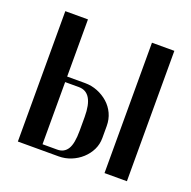

<svg xmlns="http://www.w3.org/2000/svg" viewBox="-95 -590 683 685"><g transform="rotate(20 246.0 -247.5)"><path d="M195 -278Q220 -278 242.5 -269Q265 -260 282.5 -244.5Q300 -229 310 -207.5Q320 -186 320 -160V-115Q320 -91 310 -70.5Q300 -50 282.5 -34Q265 -18 242.5 -9Q220 0 196 0H41V-495H127V-278ZM455 -495V0H370V-495ZM235 -164Q235 -257 179 -257H127V-21H183Q209 -21 222 -42Q235 -63 235 -112Z"/></g></svg>

Font: Moniqa SemBd Heading
Style: Regular
Weight: 600
Designer: Rajesh Rajput
Foundry: Rajesh Rajput
Version: Version 1.000